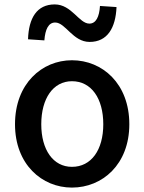

<svg xmlns="http://www.w3.org/2000/svg" viewBox="-20 -837 654 870"><path d="M306 13C444 13 566 -92 566 -274C566 -458 444 -564 306 -564C170 -564 48 -458 48 -274C48 -92 170 13 306 13ZM306 -81C221 -81 167 -158 167 -274C167 -391 221 -469 306 -469C394 -469 448 -391 448 -274C448 -158 394 -81 306 -81ZM386 -647C467 -647 504 -711 508 -805L433 -810C430 -761 415 -730 385 -730C338 -730 305 -817 228 -817C147 -817 110 -755 107 -659L181 -654C185 -705 200 -735 230 -735C277 -735 310 -647 386 -647Z"/></svg>

Font: Kinto Sans Med
Style: Regular
Weight: 500
Designer: Authors: Ryoko NISHIZUKA  (kana & ideographs); Paul D. Hunt (Latin, Greek & Cyrillic); Wenlong ZHANG  (bopomofo); Sandol
Foundry: Adobe Systems Incorporated, ookami Inc.
Version: Version 0.001